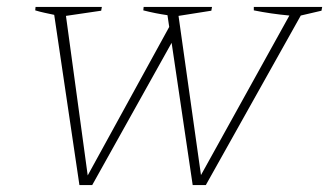

<svg xmlns="http://www.w3.org/2000/svg" viewBox="-20 -536 953 556"><path d="M210 0 137 -493Q123 -496 109 -499Q95 -502 82 -506L83 -516H275L273 -505L171 -490L234 -28L470 -458L465 -492Q430 -497 395 -506L396 -516H594L592 -505L497 -490L562 -29L818 -491Q764 -496 715 -506V-516H913L911 -505L851 -491L576 0H538L477 -412L247 0Z"/></svg>

Font: Piazzolla SC Thin
Style: Italic
Weight: 100
Italic angle: -11.3°
Designer: Juan Pablo del Peral
Foundry: Huerta Tipografica
Version: Version 1.330